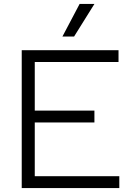

<svg xmlns="http://www.w3.org/2000/svg" viewBox="-20 -952 690 972"><path d="M90 0V-698H580V-638H156V-392H458V-332H156V-60H584V0ZM296 -767 383 -932H458L355 -767Z"/></svg>

Font: Azeret Mono ExtraLight
Style: Regular
Weight: 250
Designer: Martin Vácha
Foundry: Displaay
Version: Version 1.002